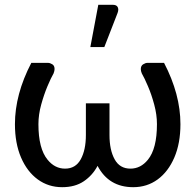

<svg xmlns="http://www.w3.org/2000/svg" viewBox="-20 -769 811 797"><path d="M533 8Q431.5 8 385 -80.5Q364 -41 327.8 -16.5Q291.5 8 238 8Q181 8 136.8 -24.2Q92.5 -56.5 67.2 -115.5Q42 -174.5 42 -253.5Q42 -377.5 110 -508H179.5Q187.5 -508 197 -502.2Q206.5 -496.5 206.5 -482.5Q206.5 -475 202.5 -464.5Q191.5 -445.5 177 -411Q162.5 -376.5 151 -334.8Q139.5 -293 139.5 -253.5Q139.5 -152 177.5 -106Q207.5 -69 250 -69Q294 -69 315.2 -107.8Q336.5 -146.5 336.5 -208.5V-340H434.5V-208.5Q434.5 -146.5 455.8 -107.8Q477 -69 521.5 -69Q564 -69 594 -106Q631.5 -152 631.5 -253.5Q631.5 -293 620.2 -334.8Q609 -376.5 594.2 -411Q579.5 -445.5 568.5 -464.5Q564.5 -474.5 564.5 -482Q564.5 -496 574.2 -502Q584 -508 591.5 -508H661Q729 -377.5 729 -253.5Q729 -174.5 703.8 -115.5Q678.5 -56.5 634.5 -24.2Q590.5 8 533 8ZM413 -573.5H355L388 -749H448.5Q470 -749 471 -729.5Q471 -723 468 -715Z"/></svg>

Font: Verano Sans Medium
Style: Regular
Weight: 500
Designer: Lukasz Dziedzic with Adam Twardoch and Botio Nikoltchev
Foundry: tyPoland Lukasz Dziedzic
Version: Version 3.001;December 28, 2019;FontCreator 12.0.0.2547 64-b